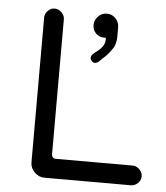

<svg xmlns="http://www.w3.org/2000/svg" viewBox="-50 -727 662 767"><g transform="rotate(5 281.0 -343.5)"><path d="M502.9 -84H196.3Q184.6 -84 180.7 -91.8Q178.7 -96.7 178.7 -101.6V-641.6Q178.7 -657.2 166.5 -669.4Q154.3 -681.6 138.7 -681.6Q127.9 -681.6 122.1 -677.7Q99.6 -664.1 99.6 -641.6V-61.5Q99.6 -39.1 116.7 -22Q133.8 -4.9 156.2 -4.9H502.9Q518.6 -4.9 530.8 -16.6Q543 -28.3 543 -43.9Q543 -59.6 530.8 -71.8Q518.6 -84 502.9 -84ZM322.3 -480.5Q327.1 -481.4 332 -485.4Q337.9 -491.2 346.7 -500Q355.5 -508.8 360.4 -512.7Q372.1 -524.4 384.8 -543.5Q397.5 -562.5 397.5 -591.8V-627.9Q397.5 -650.4 382.8 -665Q368.2 -679.7 348.6 -679.7Q328.1 -679.7 313.5 -664.6Q298.8 -649.4 298.8 -629.9Q298.8 -609.4 312.5 -596.2Q326.2 -583 346.7 -583H352.5V-577.1Q352.5 -555.7 336.9 -540Q328.1 -530.3 311.5 -518.6Q298.8 -507.8 298.8 -499.5Q298.8 -491.2 304.7 -485.4Q310.5 -479.5 314.9 -479.5Q319.3 -479.5 322.3 -480.5Z"/></g></svg>

Font: FakePearl
Style: Light
Weight: 350
Version: Version 1.2